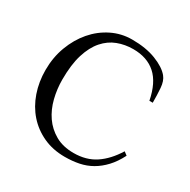

<svg xmlns="http://www.w3.org/2000/svg" viewBox="-158 -827 981 993"><g transform="rotate(30 332.5 -330.0)"><path d="M589 -450Q570 -548 518.5 -594Q467 -640 384 -640Q335 -640 291.5 -623.5Q248 -607 215 -569.5Q182 -532 163 -471Q144 -410 144 -320Q144 -264 157.5 -210Q171 -156 200 -114Q229 -72 274.5 -46Q320 -20 384 -20Q459 -20 513 -56Q567 -92 609 -160L629 -145Q605 -98 575.5 -66.5Q546 -35 512 -15.5Q478 4 438.5 12Q399 20 354 20Q283 20 225.5 -6.5Q168 -33 127.5 -79Q87 -125 65.5 -187Q44 -249 44 -320Q44 -395 68.5 -460.5Q93 -526 135 -575Q177 -624 233.5 -652Q290 -680 354 -680Q437 -680 497 -656.5Q557 -633 584 -600Q603 -577 606 -536Q609 -495 609 -450Z"/></g></svg>

Font: Philosopher
Style: Regular
Weight: 400
Designer: Jovanny Lemonad
Foundry: Jovanny Lemonad
Version: Version 1.000